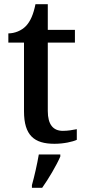

<svg xmlns="http://www.w3.org/2000/svg" viewBox="-20 -679 410 920"><path d="M241 10C286 10 329 0 348 -9V-60C327 -56 306 -52 281 -52C235 -52 209 -82 209 -147V-475H339V-536H209V-659H150C140 -610 126 -577 104 -554C83 -532 50 -519 20 -519V-475H95V-146C95 -30 144 10 241 10ZM133 208V221H182C212 179 251 113 269 71V61H166C158 108 145 165 133 208Z"/></svg>

Font: Noto Serif Oriya Medium
Style: Regular
Weight: 500
Designer: David Williams
Foundry: Google LLC, David Williams
Version: Version 1.051